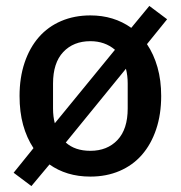

<svg xmlns="http://www.w3.org/2000/svg" viewBox="-20 -584 610 648"><path d="M26 -1 93 -84Q70 -119 58 -162.5Q46 -206 46 -260Q46 -322 63 -372.5Q80 -423 111 -458.5Q142 -494 186.5 -513Q231 -532 285 -532Q364 -532 423 -490L484 -564L544 -519L476 -435Q499 -401 511.5 -357Q524 -313 524 -260Q524 -198 507 -147.5Q490 -97 459 -61.5Q428 -26 383.5 -7Q339 12 285 12Q244 12 209.5 1.5Q175 -9 147 -29L86 44ZM285 -75Q342 -75 376.5 -111.5Q411 -148 411 -218V-302Q411 -329 405 -352L202 -103Q233 -75 285 -75ZM159 -218Q159 -190 165 -168L368 -416Q334 -445 285 -445Q228 -445 193.5 -408.5Q159 -372 159 -302Z"/></svg>

Font: IBM Plex Sans Thai Medium
Style: Regular
Weight: 500
Designer: Mike Abbink, Paul van der Laan, Pieter van Rosmalen, Ben Mitchell, Mark Frömberg
Foundry: Bold Monday
Version: Version 1.1